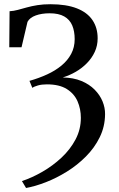

<svg xmlns="http://www.w3.org/2000/svg" viewBox="-20 -770 580 932"><path d="M106.5 142.5 86.5 109Q136 92.5 186.2 63.5Q236.5 34.5 278.8 -5Q321 -44.5 346.8 -93.2Q372.5 -142 372.5 -198Q372.5 -241 356.5 -278Q340.5 -315 304.2 -337.8Q268 -360.5 207.5 -360.5Q182.5 -360.5 164 -355.2Q145.5 -350 137 -343.5L123 -377.5Q169 -390.5 208.8 -408.8Q248.5 -427 278.5 -451.8Q308.5 -476.5 325.5 -508.5Q342.5 -540.5 342.5 -580Q342.5 -618.5 330.5 -646.8Q318.5 -675 291.8 -690.2Q265 -705.5 221 -705.5Q182.5 -705.5 153.5 -695Q124.5 -684.5 113.5 -664L84.5 -540.5H25L26.5 -715.5Q46 -716.5 66.5 -722Q87 -727.5 110.2 -734Q133.5 -740.5 161.8 -745Q190 -749.5 224.5 -749.5Q302 -749.5 353 -729.5Q404 -709.5 429 -672.2Q454 -635 454 -584Q454 -548.5 440 -518.2Q426 -488 402 -463.5Q378 -439 347.8 -421.5Q317.5 -404 284.5 -394Q336.5 -393 375 -377Q413.5 -361 439.2 -335Q465 -309 477.8 -277.8Q490.5 -246.5 490 -215.5Q489.5 -155.5 464.2 -104Q439 -52.5 397.2 -10.5Q355.5 31.5 304.8 63Q254 94.5 202.5 114.5Q151 134.5 106.5 142.5Z"/></svg>

Font: Merriweather 60pt
Style: Regular
Weight: 400
Version: Version 2.100